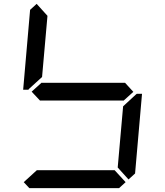

<svg xmlns="http://www.w3.org/2000/svg" viewBox="-20 -975 856 995"><path d="M131 -515 127 -510H100L136 -924L170 -955L226 -893L198 -576ZM671 -499 620 -453V-454H188V-453L144 -500L196 -547V-546H628ZM684 -485 689 -489H716L680 -76L646 -45L590 -107L618 -424ZM631 -31 597 0H132L103 -31L171 -93H574Z"/></svg>

Font: DSEG7 Classic
Style: Italic
Weight: 400
Italic angle: -5°
Designer: Keshikan(Twitter:@keshinomi_88pro)
Version: Version 0.46